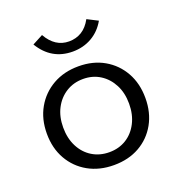

<svg xmlns="http://www.w3.org/2000/svg" viewBox="-122 -758 807 868"><g transform="rotate(-20 281.5 -324.0)"><path d="M281 8Q211 8 157.5 -22Q104 -52 73.5 -105.5Q43 -159 43 -229Q43 -299 73.5 -352.5Q104 -406 157.5 -436.5Q211 -467 281 -467Q351 -467 404 -436.5Q457 -406 487 -352.5Q517 -299 517 -229Q517 -159 487 -105.5Q457 -52 404 -22Q351 8 281 8ZM281 -54Q327 -54 362.5 -76Q398 -98 418.5 -138Q439 -178 439 -230Q439 -282 418.5 -321.5Q398 -361 362.5 -383.5Q327 -406 281 -406Q235 -406 199 -383.5Q163 -361 142.5 -321.5Q122 -282 122 -230Q122 -178 142.5 -138Q163 -98 199 -76Q235 -54 281 -54ZM388 -655 439 -629Q414 -585 373 -561.5Q332 -538 281 -538Q179 -538 124 -629L175 -656Q214 -587 281 -587Q315 -587 342 -603.5Q369 -620 388 -655Z"/></g></svg>

Font: Inconsolata SemiExpanded
Style: Regular
Weight: 400
Width: 6
Monospace: yes
Designer: Raph Levien, Cyreal, Brenton Simpson
Foundry: Raph Levien, Cyreal, Google
Version: Version 3.100; ttfautohint (v1.8.4.7-5d5b)